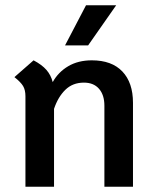

<svg xmlns="http://www.w3.org/2000/svg" viewBox="-20 -712 592 732"><path d="M487 -320V0H378V-309Q378 -350 357.5 -373.5Q337 -397 300 -397Q257 -397 229 -369.5Q201 -342 186 -297V0H77V-345Q77 -369 68 -384Q59 -399 35 -418L108 -482Q140 -465 157 -445.5Q174 -426 181 -399Q202 -437 240 -459.5Q278 -482 330 -482Q406 -482 446.5 -439.5Q487 -397 487 -320ZM308 -692H423L316 -539H228Z"/></svg>

Font: KoHo SemiBold
Style: Regular
Weight: 600
Designer: Cadson Demak & Katatrad Team
Foundry: Cadson Demak Co.,Ltd.
Version: Version 1.000; ttfautohint (v1.6)